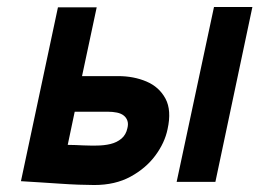

<svg xmlns="http://www.w3.org/2000/svg" viewBox="-20 -521 743 550"><path d="M486 0H597L703 -501H593ZM318 -303H215L257 -500H146L40 -2Q40 -2 55.5 -1Q71 0 96 1.5Q121 3 149.5 5Q178 7 204.5 8Q231 9 250 9Q310 9 354 -15Q398 -39 425 -75.5Q452 -112 460 -151Q472 -205 454 -238.5Q436 -272 399.5 -287.5Q363 -303 318 -303ZM255 -104Q248 -104 238.5 -104Q229 -104 218.5 -104.5Q208 -105 196.5 -105.5Q185 -106 174 -106L194 -201H288Q303 -201 315 -198.5Q327 -196 334.5 -190Q342 -184 345 -175Q348 -166 345 -154Q341 -135 328 -124Q315 -113 296.5 -108.5Q278 -104 255 -104Z"/></svg>

Font: Advent Pro
Style: Italic
Weight: 400
Italic angle: -12°
Designer: VivaRado, Andreas Kalpakidis
Foundry: VivaRado, Andreas Kalpakidis
Version: Version 3.000